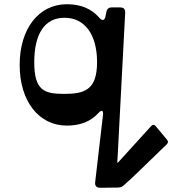

<svg xmlns="http://www.w3.org/2000/svg" viewBox="-20 -580 887 908"><path d="M770 81 716 16C710 9 702 8 695 16L536 191C534 185 535 175 536 167L572 -520C573 -536 565 -545 548 -545H509C494 -545 486 -538 483 -523L479 -503C475 -482 463 -480 449 -497C412 -539 362 -560 296 -560C164 -560 73 -445 73 -273C73 -101 164 14 296 14C359 14 408 -5 445 -45C460 -62 470 -59 467 -36L430 282C428 299 437 308 453 308L537 307C549 307 557 304 567 295L590 274C591 273 593 272 595 270L622 244L637 230L641 226L769 102C776 95 776 88 770 81ZM283 -136C188 -136 142 -153 142 -286C142 -418 190 -496 285 -496C380 -496 439 -418 439 -286C439 -153 378 -136 283 -136Z"/></svg>

Font: OpenDyslexic3
Style: Regular
Weight: 400
Designer: Abelardo Gonzalez
Version: Version 3.001;PS 003.001;hotconv 1.0.88;makeotf.lib2.5.64775